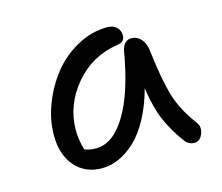

<svg xmlns="http://www.w3.org/2000/svg" viewBox="-69 -796 685 592"><g transform="rotate(-15 273.5 -500.0)"><path d="M189.9 -292Q135.3 -292 103 -330.1Q70.8 -368.2 71.8 -431.2Q72.3 -480 91.8 -529.5Q111.3 -579.1 143.3 -618.7Q175.3 -658.2 221.2 -683.1Q267.1 -708 316.9 -708Q334.5 -708 345.7 -698.2Q356.9 -688.5 356.9 -670.9Q356.9 -649.9 332 -647Q249.5 -634.3 196 -571Q142.6 -507.8 141.1 -429.2Q141.1 -394 150.9 -362.8Q164.6 -356 188 -356Q241.7 -356 283.9 -425.5Q326.2 -495.1 348.1 -624Q354.5 -655.8 379.9 -655.8Q397.9 -655.8 410.9 -640.9Q423.8 -626 425.8 -601.1Q436.5 -510.3 451.7 -458.3Q466.8 -406.2 506.8 -353Q519.5 -337.4 511.5 -315.7Q503.4 -293.9 484.9 -293.9Q464.8 -293.9 453.1 -312Q424.3 -351.1 406.7 -391.6Q389.2 -432.1 379.9 -496.1Q365.2 -442.4 343 -402.1Q320.8 -361.8 295.2 -338.4Q269.5 -314.9 243.2 -303.5Q216.8 -292 189.9 -292Z"/></g></svg>

Font: Shantell Sans Irregular
Style: Regular
Weight: 300
Designer: Stephen Nixon, Anya Danilova, Shantell Martin
Foundry: Arrow Type
Version: Version 1.006;[9816181b4]